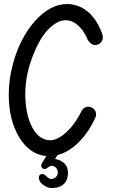

<svg xmlns="http://www.w3.org/2000/svg" viewBox="-20 -783 594 963"><path d="M419.9 -583.5Q409.2 -609.9 393.6 -631.3Q355.5 -681.6 309.6 -681.6Q279.8 -681.6 249.5 -659.7Q191.9 -618.7 150.4 -517.1Q106.9 -412.6 106.9 -312Q106.9 -215.3 138.2 -150.9Q172.9 -79.6 232.9 -79.6Q260.7 -79.6 294.9 -105Q348.6 -145.5 387.2 -222.7Q388.2 -225.6 390.1 -228.5Q401.4 -247.6 422.9 -247.6Q433.1 -247.6 442.4 -242.7Q461.9 -231.4 461.9 -208.5Q461.9 -200.2 457 -189.5Q425.8 -123 381.8 -76.7Q328.1 -20.5 268.6 -5.4Q263.2 3.4 255.9 14.2Q258.8 14.6 262.7 15.6Q320.8 29.8 320.8 84.5Q320.8 102.5 314.9 117.7Q297.4 160.2 239.3 160.2Q222.7 160.2 204.6 149.4Q174.8 131.8 174.8 106.9Q174.8 104.5 175.3 102.1Q178.7 89.8 192.9 89.8Q201.7 90.3 213.9 102.1Q226.1 114.7 236.8 114.7Q245.1 114.7 252.4 110.8Q270 101.6 270 81.5Q270 73.7 266.6 66.4Q257.3 48.8 236.8 48.8Q231 48.8 223.1 55.2Q210.9 64.9 203.6 64.9Q201.7 64.9 198.7 64Q187 59.6 187 48.3Q187 39.6 192.4 31.7L212.9 -0.5Q208.5 -1 203.1 -1.5Q127.9 -12.2 78.6 -90.8Q23.9 -178.2 23.9 -309.6Q23.9 -387.7 46.4 -467.8Q81.5 -593.8 154.8 -676.8Q231.4 -762.7 316.9 -762.7Q353.5 -762.7 386.7 -746.6Q457 -711.4 492.2 -614.3Q496.1 -605 496.1 -596.2Q496.1 -585.9 490.7 -576.7Q479 -557.1 457 -557.1Q434.6 -558.6 419.9 -583.5Z"/></svg>

Font: Vibur
Style: Medium
Weight: 400
Version: Version 1.004